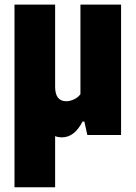

<svg xmlns="http://www.w3.org/2000/svg" viewBox="-20 -568 573 808"><path d="M489.5 -548.5V0H347.5L335 -56.5H327.5Q310 -23 288.5 -6.5Q267 10 240.5 10Q225 10 212 5V220H41V-548.5H212V-203Q212 -142 259 -142Q274.5 -142 291.2 -149.8Q308 -157.5 318.5 -171.5V-548.5Z"/></svg>

Font: Encode Sans Condensed ExtraBold
Style: Regular
Weight: 800
Width: 3
Designer: Multiple Designers
Foundry: Impallari Type
Version: Version 2.000